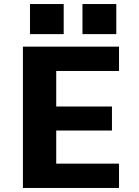

<svg xmlns="http://www.w3.org/2000/svg" viewBox="-20 -931 690 951"><path d="M93.5 0V-700H569.5V-579.5H258.5V-403.5H534.5V-284.5H258.5V-120.5H569.5V0ZM128.5 -911H295.5V-762H128.5ZM388.5 -911H556V-762H388.5Z"/></svg>

Font: Trispace
Style: Bold
Weight: 700
Designer: Tyler Finck
Foundry: Etcetera Type Company
Version: Version 1.210; ttfautohint (v1.8.3)